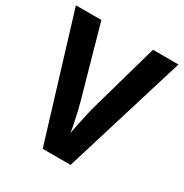

<svg xmlns="http://www.w3.org/2000/svg" viewBox="-166 -843 931 973"><g transform="rotate(30 300.0 -357.0)"><path d="M600 -714 381 0H218L0 -714H149L266 -297Q270 -282 277 -252.5Q284 -223 290.5 -191.5Q297 -160 300 -138Q303 -160 309.5 -191Q316 -222 323 -252Q330 -282 333 -297L451 -714Z"/></g></svg>

Font: Noto Sans Thai SemiCondensed
Style: Bold
Weight: 700
Width: 4
Designer: Monotype Design Team
Foundry: Monotype Imaging Inc.
Version: Version 2.001